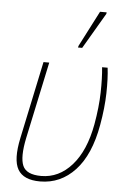

<svg xmlns="http://www.w3.org/2000/svg" viewBox="-55 -815 568 865"><g transform="rotate(5 229.0 -382.5)"><path d="M159 10Q84 10 58.5 -34Q33 -78 54 -177L128 -527H154L80 -179Q62 -92 78.5 -53.5Q95 -15 162 -15Q242 -15 300.5 -81Q359 -147 381 -268Q395 -347 396.5 -413Q398 -479 393 -527H418Q424 -479 422.5 -412Q421 -345 407 -267Q383 -131 317.5 -60.5Q252 10 159 10ZM277 -606 279 -614 362 -775H392L391 -768L296 -606Z"/></g></svg>

Font: Noto Sans SemiCondensed Thin
Style: Italic
Weight: 100
Width: 4
Italic angle: -12°
Designer: Monotype Design Team
Foundry: Monotype Imaging Inc.
Version: Version 2.013; ttfautohint (v1.8.4.7-5d5b)